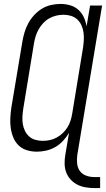

<svg xmlns="http://www.w3.org/2000/svg" viewBox="-20 -763 540 976"><path d="M459 193Q436 193 413.5 189Q391 185 372 175Q353 165 338.5 149Q324 133 316.5 113Q309 93 308.5 70Q308 47 312 24L331 -88Q318 -66 300.5 -47Q283 -28 261 -15.5Q239 -3 215 2.5Q191 8 167 8Q141 8 116.5 0.5Q92 -7 74.5 -24Q57 -41 47.5 -64.5Q38 -88 34.5 -113Q31 -138 32.5 -164.5Q34 -191 38 -218L94 -553Q98 -576 105 -599.5Q112 -623 124 -645Q136 -667 154 -686.5Q172 -706 193.5 -719Q215 -732 239.5 -737.5Q264 -743 288 -743Q313 -743 337 -736Q361 -729 378.5 -713Q396 -697 406 -675.5Q416 -654 420 -629L438 -735H499L373 24Q370 46 372 67.5Q374 89 385.5 105.5Q397 122 417 129.5Q437 137 459 137H489V193ZM198 -47Q216 -47 234 -51Q252 -55 268.5 -64Q285 -73 299 -86.5Q313 -100 323 -116Q333 -132 338.5 -149.5Q344 -167 347 -185L402 -520Q405 -540 406 -559.5Q407 -579 404.5 -598Q402 -617 394 -634.5Q386 -652 372.5 -664.5Q359 -677 340.5 -682.5Q322 -688 302 -688Q284 -688 265.5 -683.5Q247 -679 230 -669.5Q213 -660 199.5 -645.5Q186 -631 176.5 -614Q167 -597 161.5 -579.5Q156 -562 153 -544L98 -209Q95 -189 94 -169.5Q93 -150 96 -132Q99 -114 107 -97.5Q115 -81 128.5 -69Q142 -57 160.5 -52Q179 -47 198 -47Z"/></svg>

Font: Iosevka SS04 Light Oblique
Style: Regular
Weight: 300
Italic angle: -9°
Monospace: yes
Designer: Belleve Invis
Foundry: Belleve Invis
Version: Version 19.0.0; ttfautohint (v1.8.4)